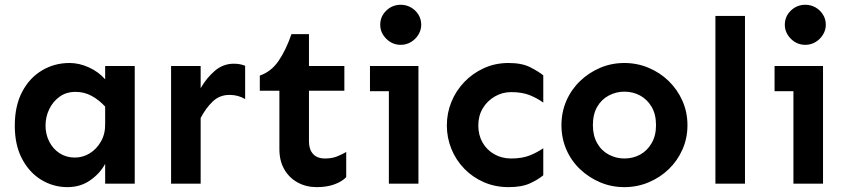

<svg xmlns="http://www.w3.org/2000/svg" viewBox="-20 -770 3548 805"><path d="M262.7 14.6Q204.1 14.6 153.8 -15.6Q103.5 -45.9 72.8 -103.5Q42 -161.1 42 -243.2Q42 -326.2 72.8 -384.8Q103.5 -443.4 155.8 -474.6Q208 -505.9 271.5 -505.9Q312.5 -505.9 353 -487.3Q393.6 -468.8 420.9 -437.5V-493.2H544.9V0H420.9V-83Q399.4 -43 358.4 -14.2Q317.4 14.6 262.7 14.6ZM293.9 -109.4Q327.1 -109.4 356 -127Q384.8 -144.5 403.3 -176.8Q421.9 -209 420.9 -252.9V-323.2Q394.5 -351.6 363.8 -368.2Q333 -384.8 296.9 -384.8Q257.8 -384.8 230 -364.7Q202.1 -344.7 186.5 -312.5Q170.9 -280.3 170.9 -243.2Q170.9 -207 186.5 -176.3Q202.1 -145.5 230 -127.4Q257.8 -109.4 293.9 -109.4Z M697.3 0V-493.2H821.3V0ZM821.3 -275.4V-400.4Q846.7 -444.3 881.3 -473.6Q916 -502.9 960 -502.9Q987.3 -502.9 1007.8 -494.1V-354.5Q993.2 -363.3 977.1 -367.7Q960.9 -372.1 942.4 -372.1Q900.4 -372.1 871.6 -344.2Q842.8 -316.4 821.3 -275.4Z M1307.6 14.6Q1263.7 14.6 1228 -4.9Q1192.4 -24.4 1171.9 -60.1Q1151.4 -95.7 1151.4 -144.5V-389.6H1069.3V-453.1Q1117.2 -469.7 1147.9 -514.6Q1178.7 -559.6 1202.1 -627H1275.4V-493.2H1423.8V-389.6H1275.4V-176.8Q1275.4 -143.6 1292.5 -124.5Q1309.6 -105.5 1342.8 -105.5Q1372.1 -105.5 1393.6 -114.3Q1415 -123 1431.6 -132.8V-27.3Q1414.1 -8.8 1382.3 2.9Q1350.6 14.6 1307.6 14.6Z M1660.2 -582Q1625 -582 1599.6 -607.4Q1574.2 -632.8 1574.2 -666Q1574.2 -701.2 1599.6 -725.6Q1625 -750 1660.2 -750Q1683.6 -750 1703.1 -738.8Q1722.7 -727.5 1734.4 -708.5Q1746.1 -689.5 1746.1 -666Q1746.1 -644.5 1734.4 -625Q1722.7 -605.5 1703.1 -593.8Q1683.6 -582 1660.2 -582ZM1610.4 0V-493.2H1734.4V0ZM1531.2 -387.7V-493.2H1734.4V-387.7Z M2112.3 14.6Q2056.6 14.6 2009.3 -5.9Q1961.9 -26.4 1926.8 -62.5Q1891.6 -98.6 1872.6 -145.5Q1853.5 -192.4 1853.5 -244.1Q1853.5 -295.9 1872.6 -342.8Q1891.6 -389.6 1926.8 -426.3Q1961.9 -462.9 2009.3 -484.4Q2056.6 -505.9 2112.3 -505.9Q2168 -505.9 2202.6 -488.3Q2237.3 -470.7 2257.8 -454.1V-339.8Q2232.4 -358.4 2200.7 -371.1Q2168.9 -383.8 2123 -383.8Q2085.9 -383.8 2054.2 -365.2Q2022.5 -346.7 2003.9 -315.4Q1985.4 -284.2 1985.4 -244.1Q1985.4 -204.1 2002.9 -172.9Q2020.5 -141.6 2052.2 -123.5Q2084 -105.5 2123 -105.5Q2168.9 -105.5 2200.7 -118.2Q2232.4 -130.9 2257.8 -148.4V-35.2Q2237.3 -17.6 2202.6 -1.5Q2168 14.6 2112.3 14.6Z M2597.7 14.6Q2543.9 14.6 2496.6 -5.4Q2449.2 -25.4 2412.1 -60.5Q2375 -95.7 2354.5 -143.1Q2334 -190.4 2334 -245.1Q2334 -299.8 2354.5 -347.2Q2375 -394.5 2412.1 -430.2Q2449.2 -465.8 2496.6 -485.8Q2543.9 -505.9 2597.7 -505.9Q2651.4 -505.9 2699.2 -485.8Q2747.1 -465.8 2783.7 -430.2Q2820.3 -394.5 2841.3 -347.2Q2862.3 -299.8 2862.3 -245.1Q2862.3 -190.4 2841.3 -143.1Q2820.3 -95.7 2783.7 -60.5Q2747.1 -25.4 2699.2 -5.4Q2651.4 14.6 2597.7 14.6ZM2597.7 -105.5Q2633.8 -105.5 2663.6 -121.6Q2693.4 -137.7 2711.9 -169.4Q2730.5 -201.2 2730.5 -245.1Q2730.5 -291 2711.9 -322.3Q2693.4 -353.5 2663.6 -369.6Q2633.8 -385.7 2597.7 -385.7Q2563.5 -385.7 2532.7 -369.6Q2502 -353.5 2483.9 -322.3Q2465.8 -291 2465.8 -245.1Q2465.8 -201.2 2483.9 -169.4Q2502 -137.7 2532.7 -121.6Q2563.5 -105.5 2597.7 -105.5Z M2979.5 0V-703.1H3103.5V0Z M3356.4 -582Q3321.3 -582 3295.9 -607.4Q3270.5 -632.8 3270.5 -666Q3270.5 -701.2 3295.9 -725.6Q3321.3 -750 3356.4 -750Q3379.9 -750 3399.4 -738.8Q3418.9 -727.5 3430.7 -708.5Q3442.4 -689.5 3442.4 -666Q3442.4 -644.5 3430.7 -625Q3418.9 -605.5 3399.4 -593.8Q3379.9 -582 3356.4 -582ZM3306.6 0V-493.2H3430.7V0ZM3227.5 -387.7V-493.2H3430.7V-387.7Z"/></svg>

Font: Sen
Style: Bold
Weight: 700
Designer: Kosal Sen, Philatype
Foundry: Philatype
Version: Version 2.000;gftools[0.9.31]